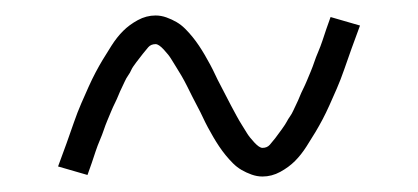

<svg xmlns="http://www.w3.org/2000/svg" viewBox="-20 -415 540 248"><path d="M319 -187Q312 -187 305 -189.5Q298 -192 292 -195.5Q286 -199 281 -204Q276 -209 271.5 -214.5Q267 -220 263 -226Q259 -232 255.5 -238Q252 -244 248.5 -250.5Q245 -257 242 -263.5Q239 -270 235.5 -276.5Q232 -283 228.5 -290Q225 -297 221.5 -304Q218 -311 214.5 -317Q211 -323 207.5 -328.5Q204 -334 201 -339Q198 -344 191.5 -351Q185 -358 181 -358Q175 -358 171.5 -354Q168 -350 164.5 -345.5Q161 -341 156 -334.5Q151 -328 149.5 -324.5Q148 -321 145.5 -317.5Q143 -314 141 -309.5Q139 -305 137 -301Q135 -297 133 -292Q131 -287 128.5 -282Q126 -277 123.5 -271Q121 -265 118.5 -259Q116 -253 114 -247Q112 -241 109 -234Q106 -227 103.5 -219.5Q101 -212 98.5 -204.5Q96 -197 93 -189L55 -200Q61 -216 66 -230Q71 -244 75.5 -257Q80 -270 85 -281.5Q90 -293 94.5 -303Q99 -313 103.5 -321.5Q108 -330 112.5 -337.5Q117 -345 124 -356Q131 -367 139 -375Q147 -383 158 -389Q169 -395 181 -395Q188 -395 195 -392.5Q202 -390 208 -386.5Q214 -383 219 -378Q224 -373 228.5 -367.5Q233 -362 237 -356Q241 -350 244.5 -344Q248 -338 251.5 -331.5Q255 -325 258 -318.5Q261 -312 264.5 -305.5Q268 -299 271.5 -292Q275 -285 278.5 -278.5Q282 -272 285.5 -265.5Q289 -259 292.5 -253.5Q296 -248 299 -243Q302 -238 308.5 -231Q315 -224 319 -224Q325 -224 328.5 -228Q332 -232 335.5 -236.5Q339 -241 344 -248Q349 -255 350.5 -258Q352 -261 354.5 -264.5Q357 -268 359 -272.5Q361 -277 363 -281Q365 -285 367 -290Q369 -295 371.5 -300Q374 -305 376.5 -311Q379 -317 381.5 -323Q384 -329 386 -335Q388 -341 391 -348Q394 -355 396.5 -362.5Q399 -370 401.5 -377.5Q404 -385 407 -393L445 -382Q439 -366 434 -352Q429 -338 424.5 -325Q420 -312 415 -300.5Q410 -289 405.5 -279Q401 -269 396.5 -260.5Q392 -252 387.5 -244.5Q383 -237 376 -226Q369 -215 361 -207Q353 -199 342 -193Q331 -187 319 -187Z"/></svg>

Font: Iosevka Curly Slab Extralight
Style: Regular
Weight: 200
Monospace: yes
Designer: Belleve Invis
Foundry: Belleve Invis
Version: Version 22.1.2; ttfautohint (v1.8.4)